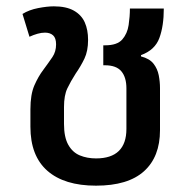

<svg xmlns="http://www.w3.org/2000/svg" viewBox="-20 -575 604 606"><path d="M283 11Q183 11 129.5 -36Q76 -83 76 -175V-230Q76 -277 88.5 -305.5Q101 -334 117 -355Q134 -378 145.5 -395Q157 -412 157 -435Q157 -455 147.5 -463.5Q138 -472 122 -472Q111 -472 98.5 -468.5Q86 -465 73 -459L51 -531Q72 -544 100.5 -549.5Q129 -555 150 -555Q189 -555 213 -541.5Q237 -528 247.5 -504.5Q258 -481 258 -449Q258 -414 246.5 -390Q235 -366 219 -343Q203 -318 192.5 -296Q182 -274 182 -237V-184Q182 -142 195.5 -118Q209 -94 232 -84.5Q255 -75 283 -75Q331 -75 355 -98.5Q379 -122 379 -168V-296Q379 -331 363 -350Q347 -369 311 -369H306V-432H312Q350 -432 366 -450.5Q382 -469 386 -496Q390 -523 390 -548H497Q497 -493 483 -455Q469 -417 425 -401V-397Q452 -390 464.5 -374Q477 -358 481 -337.5Q485 -317 485 -297V-164Q485 -80 434.5 -34.5Q384 11 283 11Z"/></svg>

Font: Noto Sans Thai Medium
Style: Regular
Weight: 500
Designer: Monotype Design Team
Foundry: Monotype Imaging Inc.
Version: Version 2.001